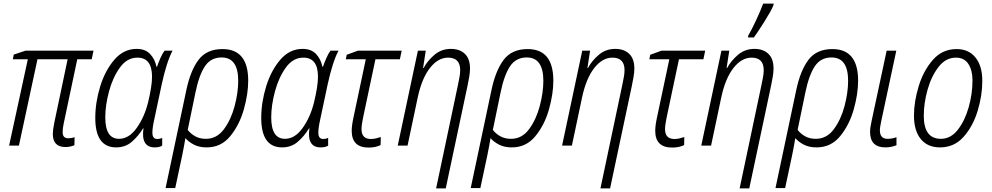

<svg xmlns="http://www.w3.org/2000/svg" viewBox="-20 -816 5559 1076"><path d="M347 8Q361 8 374 5Q387 2 397 -2L398 -47Q380 -41 363 -41Q331 -41 331 -75Q331 -96 337 -124L413 -484H494L504 -532H123L57 -510L52 -484H136L31 0H86L190 -484H359L284 -127Q276 -87 276 -65Q276 8 347 8Z M631 10Q683 10 719.5 -22Q756 -54 782 -97H784Q769 10 847 10Q874 10 889 0V-43Q875 -37 862 -37Q834 -37 834 -72Q834 -86 836.5 -104Q839 -122 844 -144L886 -342Q914 -470 947 -532H902Q890 -516 878.5 -489.5Q867 -463 860 -442H857Q848 -485 821 -513.5Q794 -542 746 -542Q673 -542 621 -481.5Q569 -421 541.5 -331.5Q514 -242 514 -155Q514 10 631 10ZM647 -38Q570 -38 570 -158Q570 -226 591 -304Q612 -382 652 -437.5Q692 -493 750 -493Q832 -493 832 -386Q832 -358 826 -321Q820 -284 810 -243Q790 -161 746.5 -99.5Q703 -38 647 -38Z M1134 -38Q1099 -38 1073.5 -52.5Q1048 -67 1032 -88L1075 -296Q1095 -394 1128 -444Q1161 -494 1222 -494Q1315 -494 1315 -363Q1315 -298 1295 -222Q1275 -146 1235 -92Q1195 -38 1134 -38ZM908 238H962L1001 55Q1006 30 1010.5 6.5Q1015 -17 1019 -42Q1038 -20 1067.5 -5Q1097 10 1138 10Q1219 10 1270.5 -53Q1322 -116 1346.5 -203Q1371 -290 1371 -364Q1371 -541 1227 -541Q1138 -541 1092.5 -480.5Q1047 -420 1024 -310Z M1561 10Q1613 10 1649.5 -22Q1686 -54 1712 -97H1714Q1699 10 1777 10Q1804 10 1819 0V-43Q1805 -37 1792 -37Q1764 -37 1764 -72Q1764 -86 1766.5 -104Q1769 -122 1774 -144L1816 -342Q1844 -470 1877 -532H1832Q1820 -516 1808.5 -489.5Q1797 -463 1790 -442H1787Q1778 -485 1751 -513.5Q1724 -542 1676 -542Q1603 -542 1551 -481.5Q1499 -421 1471.5 -331.5Q1444 -242 1444 -155Q1444 10 1561 10ZM1577 -38Q1500 -38 1500 -158Q1500 -226 1521 -304Q1542 -382 1582 -437.5Q1622 -493 1680 -493Q1762 -493 1762 -386Q1762 -358 1756 -321Q1750 -284 1740 -243Q1720 -161 1676.5 -99.5Q1633 -38 1577 -38Z M2046 11Q2085 11 2113 -3L2114 -48Q2101 -44 2087 -40.5Q2073 -37 2059 -37Q2006 -37 2006 -92Q2006 -106 2008.5 -122Q2011 -138 2015 -158L2084 -484H2221L2231 -532H1986L1923 -509L1918 -484H2030L1962 -163Q1951 -113 1951 -83Q1951 11 2046 11Z M2424 240H2478L2600 -335Q2605 -359 2609.5 -385Q2614 -411 2614 -432Q2614 -487 2585 -514.5Q2556 -542 2507 -542Q2454 -542 2415 -509Q2376 -476 2354 -435H2351L2366 -532H2322L2209 0H2264L2321 -270Q2344 -377 2389.5 -435Q2435 -493 2491 -493Q2559 -493 2559 -423Q2559 -405 2555 -383.5Q2551 -362 2546 -338Z M2844 -38Q2809 -38 2783.5 -52.5Q2758 -67 2742 -88L2785 -296Q2805 -394 2838 -444Q2871 -494 2932 -494Q3025 -494 3025 -363Q3025 -298 3005 -222Q2985 -146 2945 -92Q2905 -38 2844 -38ZM2618 238H2672L2711 55Q2716 30 2720.5 6.5Q2725 -17 2729 -42Q2748 -20 2777.5 -5Q2807 10 2848 10Q2929 10 2980.5 -53Q3032 -116 3056.5 -203Q3081 -290 3081 -364Q3081 -541 2937 -541Q2848 -541 2802.5 -480.5Q2757 -420 2734 -310Z M3345 240H3399L3521 -335Q3526 -359 3530.5 -385Q3535 -411 3535 -432Q3535 -487 3506 -514.5Q3477 -542 3428 -542Q3375 -542 3336 -509Q3297 -476 3275 -435H3272L3287 -532H3243L3130 0H3185L3242 -270Q3265 -377 3310.5 -435Q3356 -493 3412 -493Q3480 -493 3480 -423Q3480 -405 3476 -383.5Q3472 -362 3467 -338Z M3747 11Q3786 11 3814 -3L3815 -48Q3802 -44 3788 -40.5Q3774 -37 3760 -37Q3707 -37 3707 -92Q3707 -106 3709.5 -122Q3712 -138 3716 -158L3785 -484H3922L3932 -532H3687L3624 -509L3619 -484H3731L3663 -163Q3652 -113 3652 -83Q3652 11 3747 11Z M4125 240H4179L4301 -335Q4306 -359 4310.5 -385Q4315 -411 4315 -432Q4315 -487 4286 -514.5Q4257 -542 4208 -542Q4155 -542 4116 -509Q4077 -476 4055 -435H4052L4067 -532H4023L3910 0H3965L4022 -270Q4045 -377 4090.5 -435Q4136 -493 4192 -493Q4260 -493 4260 -423Q4260 -405 4256 -383.5Q4252 -362 4247 -338ZM4172 -606H4205Q4228 -638 4264.5 -696Q4301 -754 4314 -785L4316 -796H4257Q4243 -758 4218 -704Q4193 -650 4173 -616Z M4552 -38Q4517 -38 4491.5 -52.5Q4466 -67 4450 -88L4493 -296Q4513 -394 4546 -444Q4579 -494 4640 -494Q4733 -494 4733 -363Q4733 -298 4713 -222Q4693 -146 4653 -92Q4613 -38 4552 -38ZM4326 238H4380L4419 55Q4424 30 4428.5 6.5Q4433 -17 4437 -42Q4456 -20 4485.5 -5Q4515 10 4556 10Q4637 10 4688.5 -53Q4740 -116 4764.5 -203Q4789 -290 4789 -364Q4789 -541 4645 -541Q4556 -541 4510.5 -480.5Q4465 -420 4442 -310Z M4942 10Q4974 10 5004 -2V-47Q4980 -38 4954 -38Q4911 -38 4911 -86Q4911 -97 4913.5 -110Q4916 -123 4919 -139L5003 -532H4949L4865 -140Q4861 -121 4858.5 -105.5Q4856 -90 4856 -77Q4856 10 4942 10Z M5248 10Q5327 10 5379.5 -48.5Q5432 -107 5458.5 -193.5Q5485 -280 5485 -363Q5485 -446 5447 -493.5Q5409 -541 5341 -541Q5261 -541 5208 -480.5Q5155 -420 5128.5 -333Q5102 -246 5102 -168Q5102 -84 5140 -37Q5178 10 5248 10ZM5253 -38Q5157 -38 5157 -167Q5157 -237 5178 -312.5Q5199 -388 5239.5 -440.5Q5280 -493 5337 -493Q5384 -493 5407 -457.5Q5430 -422 5430 -366Q5430 -290 5408.5 -214.5Q5387 -139 5347.5 -88.5Q5308 -38 5253 -38Z"/></svg>

Font: Noto Sans Display SemiCondensed Light
Style: Italic
Weight: 300
Width: 4
Italic angle: -12°
Designer: Monotype Design Team
Foundry: Monotype Imaging Inc.
Version: Version 1.900